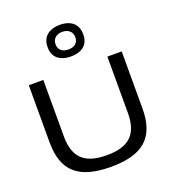

<svg xmlns="http://www.w3.org/2000/svg" viewBox="-134 -823 828 932"><g transform="rotate(-20 280.0 -357.5)"><path d="M40 -205C40 -56 114 9 281 9C446 9 520 -56 520 -205V-500H446V-209C446 -99 395 -51 281 -51C166 -51 115 -99 115 -209V-500H40ZM189 -640C189 -591 222 -561 282 -561C340 -561 373 -591 373 -640V-643C373 -693 340 -724 282 -724C222 -724 189 -693 189 -643ZM230 -641V-643C230 -669 249 -688 281 -688C313 -688 332 -669 332 -643V-641C332 -614 313 -597 281 -597C249 -597 230 -614 230 -641Z"/></g></svg>

Font: LT Wave Light
Style: Regular
Weight: 300
Designer: Daniel Lyons
Version: Version 2.5 (Glyphs App)